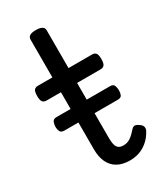

<svg xmlns="http://www.w3.org/2000/svg" viewBox="-188 -804 764 896"><g transform="rotate(-30 194.0 -356.5)"><path d="M239 17Q199 17 172 1.5Q145 -14 131.5 -43Q118 -72 118 -113V-420H41Q26 -420 19.5 -429Q13 -438 13 -460Q13 -483 19.5 -491.5Q26 -500 41 -500H118V-704Q118 -717 128.5 -723.5Q139 -730 161 -730Q183 -730 194 -723.5Q205 -717 205 -704V-500H331Q346 -500 352.5 -491.5Q359 -483 359 -460Q359 -438 352.5 -429Q346 -420 331 -420H205V-122Q205 -88 214.5 -73.5Q224 -59 247 -59Q269 -59 286 -71Q303 -83 321 -104Q331 -115 341 -113Q351 -111 361 -103Q374 -94 375.5 -83.5Q377 -73 372 -64Q356 -35 334.5 -17Q313 1 289 9Q265 17 239 17ZM43 -257Q25 -257 20 -268Q15 -279 15 -292Q15 -306 20 -318Q25 -330 43 -330H330Q348 -330 352.5 -318Q357 -306 357 -292Q357 -279 352.5 -268Q348 -257 330 -257Z"/></g></svg>

Font: Playwrite IT Trad
Style: Regular
Weight: 400
Designer: Veronika Burian, José Scaglione
Foundry: TypeTogether
Version: Version 1.002